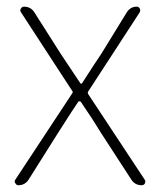

<svg xmlns="http://www.w3.org/2000/svg" viewBox="-20 -547 474 567"><path d="M34.2 0Q28.3 0 25.4 -5.9Q23.4 -7.8 23.4 -10.7Q23.4 -13.7 25.4 -16.6L193.4 -271.5Q196.3 -275.4 193.4 -278.3L42 -510.7Q38.1 -515.6 41.5 -521.5Q44.9 -527.3 50.8 -527.3Q71.3 -527.3 82 -509.8L160.2 -386.7Q162.1 -383.8 216.8 -301.8Q217.8 -299.8 219.7 -299.8Q221.7 -299.8 222.7 -301.8Q266.6 -370.1 278.3 -386.7L354.5 -510.7Q365.2 -527.3 383.8 -527.3Q389.6 -527.3 392.6 -522Q395.5 -516.6 392.6 -510.7L240.2 -276.4Q238.3 -273.4 240.2 -269.5L407.2 -16.6Q409.2 -13.7 409.2 -10.7Q409.2 -8.8 408.2 -5.9Q405.3 0 398.4 0Q377.9 0 367.2 -17.6L280.3 -151.4Q254.9 -193.4 218.8 -246.1Q216.8 -248 214.4 -248Q211.9 -248 210.9 -246.1Q199.2 -229.5 149.4 -151.4L64.5 -16.6Q53.7 0 34.2 0Z"/></svg>

Font: Gen Jyuu Gothic ExtraLight
Style: Regular
Weight: 100
Designer: [Source Han Sans]
Ryoko NISHIZUKA  (kana & ideographs); Paul D. Hunt (Latin, Greek & Cyrillic); Wenlong ZHANG  (bopomofo
Version: Version 1.002.20150607